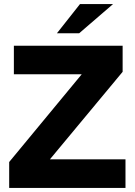

<svg xmlns="http://www.w3.org/2000/svg" viewBox="-20 -921 661 941"><path d="M25 -127 380.5 -557H48V-697H581V-569L224.5 -140H595V0H25ZM372 -901H534L368 -758H259Z"/></svg>

Font: HK Grotesk Black
Style: Regular
Weight: 900
Designer: Alfredo Marco Pradil
Foundry: Hanken Design Co.
Version: Version 3.001